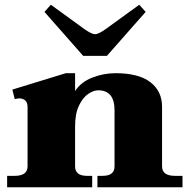

<svg xmlns="http://www.w3.org/2000/svg" viewBox="-20 -788 798 808"><path d="M330 -553 167 -738 194 -768 336 -665Q366 -644 380 -644Q394 -644 424 -665L566 -768L593 -738L430 -553ZM748 -48V0H390V-48H412Q462 -48 462 -88V-324Q462 -408 393 -408Q374 -408 351.5 -393Q329 -378 312.5 -344Q296 -310 296 -256V-88Q296 -48 346 -48H368V0H10V-48H42Q96 -48 96 -88V-337Q96 -357 86 -365.5Q76 -374 61 -374Q56 -374 42 -371L32 -411L257 -480H296V-405Q321 -443 368.5 -461.5Q416 -480 466 -480Q564 -480 613 -442Q662 -404 662 -339V-88Q662 -48 716 -48Z"/></svg>

Font: Taviraj Black
Style: Regular
Weight: 900
Designer: Katatrad Team
Foundry: CadsonDemak
Version: Version 1.001